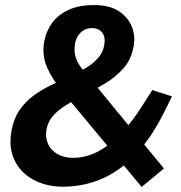

<svg xmlns="http://www.w3.org/2000/svg" viewBox="-20 -730 717 759"><path d="M540 9 228 -366Q187 -416 166 -463.5Q145 -511 155 -567Q163 -608 186.5 -640Q210 -672 251 -691Q292 -710 352 -710Q414 -710 451 -685Q488 -660 502 -622.5Q516 -585 508 -546Q499 -495 468.5 -460.5Q438 -426 397.5 -401.5Q357 -377 315 -355L303 -349Q269 -332 239.5 -313.5Q210 -295 190 -272.5Q170 -250 164 -220Q158 -188 169.5 -162Q181 -136 207 -121Q233 -106 268 -106Q345 -106 413.5 -161.5Q482 -217 540 -308L582 -374L660 -349L629 -287Q578 -184 515.5 -118.5Q453 -53 381 -22.5Q309 8 229 8Q163 8 112 -19.5Q61 -47 37 -97.5Q13 -148 26 -216Q35 -263 58 -296Q81 -329 112.5 -352Q144 -375 180 -392.5Q216 -410 250 -426L275 -437Q304 -451 328.5 -467Q353 -483 370 -503.5Q387 -524 392 -551Q396 -573 391 -588Q386 -603 373.5 -611Q361 -619 343 -619Q317 -619 299.5 -602Q282 -585 277 -560Q271 -526 280 -501Q289 -476 307 -455L628 -64Z"/></svg>

Font: REM Medium
Style: Italic
Weight: 500
Italic angle: -11°
Designer: Octavio Pardo
Foundry: Ashler Design
Version: Version 1.005;gftools[0.9.28]